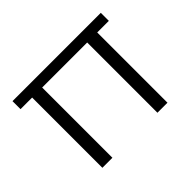

<svg xmlns="http://www.w3.org/2000/svg" viewBox="-117 -746 947 947"><g transform="rotate(-45 356.5 -273.0)"><path d="M47 -546H663V-490H582V0H512V-490H198V0H128V-490H47Z"/></g></svg>

Font: SVN-Poppins Light
Style: Regular
Weight: 300
Designer: Ninad Kale (Devanagari), Jonny Pinhorn (Latin)
Foundry: Indian Type Foundry
Version: Version 3.002 2017; ttfautohint (v1.8.3)